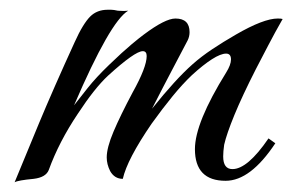

<svg xmlns="http://www.w3.org/2000/svg" viewBox="-20 -367 600 394"><path d="M10 7Q30 -42 60 -114Q90 -186 133 -280Q142 -300 150 -313Q158 -326 165 -333Q179 -347 201 -347Q203 -347 208 -347Q213 -347 222 -345Q236 -344 243 -345Q206 -323 132 -151Q143 -165 160 -186.5Q177 -208 204 -234Q232 -261 250 -276Q268 -291 275 -296Q319 -329 340 -329Q369 -329 369 -301Q369 -292 365 -284Q353 -261 334.5 -226Q316 -191 292 -144Q340 -204 375 -235Q393 -251 415.5 -266Q438 -281 464 -296Q521 -329 550 -329Q557 -329 560 -328Q544 -300 530.5 -274Q517 -248 505 -225Q477 -170 461 -131Q445 -92 440 -70Q439 -63 438.5 -57Q438 -51 438 -46Q438 -20 457 -20Q488 -20 531 -83L545 -73Q494 4 443 4Q380 4 380 -61Q380 -115 444 -218Q454 -234 454 -245Q454 -257 444 -257Q433 -257 415 -245.5Q397 -234 374 -213Q355 -195 334.5 -170Q314 -145 291 -113Q241 -40 232 0Q215 0 206 -16Q199 -30 199 -44Q199 -64 213 -97Q227 -130 252 -177Q281 -229 281 -252Q281 -262 273 -262Q257 -262 202 -212Q188 -199 172.5 -179.5Q157 -160 140 -134Q101 -76 80 -18Q74 -3 49 0Q17 3 10 7Z"/></svg>

Font: Carattere
Style: Regular
Weight: 400
Designer: Robert E. Leuschke
Foundry: Robert E. Leuschke
Version: Version 1.010; ttfautohint (v1.8.3)